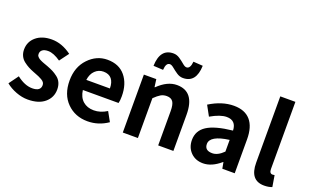

<svg xmlns="http://www.w3.org/2000/svg" viewBox="-91 -1282 2806 1744"><g transform="rotate(20 1311.5 -409.5)"><path d="M239 14Q184 14 126 -8Q68 -30 26 -65L93 -157Q171 -96 243 -96Q324 -96 324 -155Q324 -169 316.5 -180.5Q309 -192 291.5 -202Q274 -212 260 -218Q246 -224 220 -234Q211 -237 207 -239Q176 -251 152.5 -263.5Q129 -276 104.5 -295Q80 -314 67 -341.5Q54 -369 54 -402Q54 -478 111 -526Q168 -574 262 -574Q360 -574 453 -505L387 -416Q318 -464 266 -464Q230 -464 211 -449.5Q192 -435 192 -410Q192 -403 193.5 -397Q195 -391 199.5 -386Q204 -381 208 -376.5Q212 -372 220 -367.5Q228 -363 234 -360Q240 -357 250.5 -352.5Q261 -348 267.5 -346Q274 -344 287 -339Q300 -334 306 -332Q340 -319 362.5 -307.5Q385 -296 410.5 -276.5Q436 -257 449 -228.5Q462 -200 462 -163Q462 -86 403.5 -36Q345 14 239 14Z M817 14Q697 14 618 -65Q539 -144 539 -279Q539 -410 617 -492Q695 -574 800 -574Q912 -574 973 -500Q1034 -426 1034 -306Q1034 -262 1027 -239H682Q691 -171 732 -135Q773 -99 837 -99Q901 -99 963 -138L1013 -48Q923 14 817 14ZM680 -336H908Q908 -395 881.5 -427.5Q855 -460 802 -460Q756 -460 722 -427.5Q688 -395 680 -336Z M1155 0V-560H1275L1285 -486H1289Q1379 -574 1471 -574Q1644 -574 1644 -349V0H1497V-331Q1497 -395 1478.5 -421.5Q1460 -448 1418 -448Q1386 -448 1361 -433.5Q1336 -419 1301 -385V0ZM1498 -652Q1466 -652 1437 -671.5Q1408 -691 1385 -710.5Q1362 -730 1346 -730Q1308 -730 1304 -660L1210 -665Q1215 -833 1343 -833Q1375 -833 1404 -813.5Q1433 -794 1456 -774Q1479 -754 1495 -754Q1532 -754 1538 -824L1630 -818Q1625 -652 1498 -652Z M1934 14Q1860 14 1814 -33Q1768 -80 1768 -152Q1768 -242 1844.5 -291.5Q1921 -341 2090 -359Q2086 -456 1995 -456Q1933 -456 1841 -403L1788 -500Q1907 -574 2022 -574Q2128 -574 2182.5 -511.5Q2237 -449 2237 -327V0H2117L2106 -60H2103Q2017 14 1934 14ZM1982 -101Q2035 -101 2090 -156V-269Q1908 -245 1908 -164Q1908 -101 1982 -101Z M2525 14Q2387 14 2387 -157V-798H2533V-150Q2533 -106 2563 -106Q2573 -106 2583 -108L2601 1Q2569 14 2525 14Z"/></g></svg>

Font: Noto Sans Korean Bold
Style: Bold
Weight: 700
Designer: Ryoko NISHIZUKA  (kana & ideographs); Paul D. Hunt (Latin, Greek & Cyrillic); Wenlong ZHANG  (bopomofo); Sandoll Communi
Foundry: Adobe Systems Incorporated
Version: Version 1.000;PS 1;hotconv 1.0.78;makeotf.lib2.5.61930